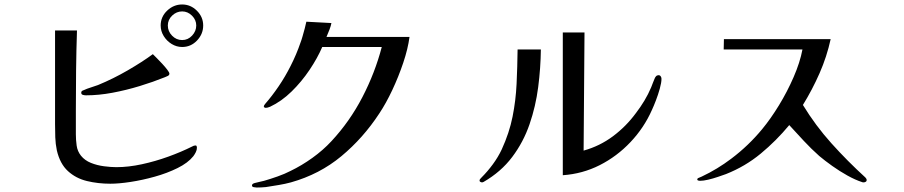

<svg xmlns="http://www.w3.org/2000/svg" viewBox="-20 -830 4040 858"><path d="M857 -716Q857 -741 838 -760Q819 -779 794 -779Q769 -779 749.5 -760.5Q730 -742 730 -716Q730 -690 749 -670.5Q768 -651 794 -651Q820 -651 838.5 -671Q857 -691 857 -716ZM860 -170Q860 -160 855 -150Q850 -140 844 -132Q820 -102 773.5 -79Q727 -56 671.5 -40.5Q616 -25 563.5 -17Q511 -9 473 -9Q418 -9 368.5 -21Q319 -33 283.5 -65.5Q248 -98 234 -158Q228 -187 227 -216.5Q226 -246 226 -275V-694H324Q321 -604 320 -514.5Q319 -425 319 -335V-230Q319 -205 322.5 -179.5Q326 -154 342 -134Q359 -113 386.5 -102Q414 -91 445 -87Q476 -83 500 -83Q554 -83 614 -96Q674 -109 732 -130Q790 -151 838 -175Q846 -180 854 -180Q858 -180 859 -176Q860 -172 860 -170ZM737 -501Q737 -494 729.5 -490.5Q722 -487 717 -485Q665 -464 604.5 -445.5Q544 -427 482.5 -415.5Q421 -404 364 -404Q358 -404 350.5 -406Q343 -408 343 -416Q343 -421 346.5 -423.5Q350 -426 354 -427Q369 -434 385.5 -439Q402 -444 418 -450Q486 -478 551.5 -516Q617 -554 663 -588Q668 -583 680 -571Q692 -559 705 -545Q718 -531 727.5 -518.5Q737 -506 737 -501ZM888 -716Q888 -678 860.5 -649Q833 -620 794 -620Q769 -620 747 -633.5Q725 -647 711.5 -669Q698 -691 698 -716Q698 -755 727 -782.5Q756 -810 794 -810Q832 -810 860 -782Q888 -754 888 -716Z M1810 -665Q1803 -612 1782 -549.5Q1761 -487 1733 -427.5Q1705 -368 1675 -323Q1603 -213 1505.5 -132Q1408 -51 1280 -15Q1254 -8 1227 -3.5Q1200 1 1168 6Q1158 7 1147 7.5Q1136 8 1127 8Q1123 8 1114.5 6.5Q1106 5 1106 -1Q1106 -6 1110 -8.5Q1114 -11 1118 -12Q1127 -14 1138.5 -17Q1150 -20 1160 -22Q1188 -30 1220.5 -41.5Q1253 -53 1278 -66Q1328 -90 1376 -124.5Q1424 -159 1461 -199Q1543 -287 1599.5 -396Q1656 -505 1686 -620H1420Q1399 -571 1363.5 -518Q1328 -465 1283 -421Q1238 -377 1187 -353Q1175 -348 1167 -348Q1166 -348 1162.5 -349.5Q1159 -351 1159 -353Q1159 -358 1161.5 -361Q1164 -364 1166 -367Q1195 -400 1225 -444Q1255 -488 1279 -536Q1305 -587 1323 -640Q1327 -650 1332 -667.5Q1337 -685 1342 -703.5Q1347 -722 1349 -733L1461 -727Q1459 -715 1452.5 -698Q1446 -681 1439 -665Q1451 -665 1482.5 -665Q1514 -665 1556 -665Q1598 -665 1642 -665Q1686 -665 1724.5 -665Q1763 -665 1786.5 -665Q1810 -665 1810 -665Z M2397 -609Q2396 -526 2385 -440.5Q2374 -355 2346.5 -275Q2319 -195 2269 -128.5Q2219 -62 2141 -17Q2137 -15 2134 -15Q2131 -15 2127 -17Q2123 -19 2123 -23Q2123 -28 2126.5 -31Q2130 -34 2132 -37Q2159 -64 2182.5 -96Q2206 -128 2222 -162Q2256 -236 2270.5 -308.5Q2285 -381 2288.5 -455.5Q2292 -530 2293 -609ZM2936 -478Q2936 -461 2928.5 -434Q2921 -407 2911 -381Q2901 -355 2893 -338Q2858 -259 2797.5 -195Q2737 -131 2660 -92Q2583 -53 2495 -47V-685H2592L2588 -157Q2660 -177 2719 -221Q2778 -265 2822 -325Q2842 -351 2859.5 -380Q2877 -409 2890 -440Q2894 -450 2897.5 -459.5Q2901 -469 2905 -478Q2907 -484 2911.5 -489Q2916 -494 2923 -494Q2929 -494 2932.5 -489Q2936 -484 2936 -478Z M3853 -25Q3853 -20 3848.5 -17.5Q3844 -15 3839 -15Q3835 -15 3833 -16Q3802 -26 3767 -45.5Q3732 -65 3699 -88.5Q3666 -112 3641 -133Q3605 -165 3572 -200.5Q3539 -236 3507 -271Q3449 -201 3379.5 -143.5Q3310 -86 3224 -52Q3210 -47 3188 -39.5Q3166 -32 3144.5 -27Q3123 -22 3108 -22Q3106 -22 3101 -23Q3096 -24 3096 -28Q3096 -33 3102 -35Q3104 -36 3109 -38Q3114 -40 3116 -41Q3186 -74 3248 -121Q3325 -179 3386 -253Q3424 -299 3461 -359.5Q3498 -420 3526.5 -485.5Q3555 -551 3566 -609H3214L3215 -655H3692Q3675 -577 3642.5 -503Q3610 -429 3568 -361Q3624 -269 3695.5 -189.5Q3767 -110 3847 -37Q3853 -31 3853 -25Z"/></svg>

Font: Kaisei Opti
Style: Regular
Weight: 400
Designer: Font-Kai, 金井和夫
Foundry: KAZUO KANAI
Version: Version 5.003